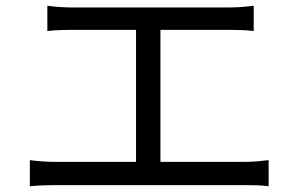

<svg xmlns="http://www.w3.org/2000/svg" viewBox="-20 -689 1040 669"><path d="M539 -125V-585H779C807 -585 839 -584 864 -581V-669C840 -666 809 -663 779 -663H229C209 -663 171 -665 145 -669V-581C170 -584 210 -585 229 -585H454V-125H172C145 -125 114 -127 84 -131V-40C115 -43 145 -44 172 -44H833C853 -44 889 -44 916 -40V-131C890 -128 863 -125 833 -125Z"/></svg>

Font: Noto Sans CJK JP Regular
Style: Regular
Weight: 400
Designer: Ryoko NISHIZUKA (kana & ideographs); Paul D. Hunt (Latin, Greek & Cyrillic); Wenlong ZHANG (bopomofo); Sandoll Communica
Foundry: Adobe Systems Incorporated
Version: Version 1.001;PS 1.001;hotconv 1.0.78;makeotf.lib2.5.61930